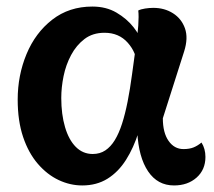

<svg xmlns="http://www.w3.org/2000/svg" viewBox="-20 -551 654 586"><path d="M231 15Q194 15 159 -1.5Q124 -18 95.5 -51Q67 -84 50.5 -133Q34 -182 34 -247Q34 -321 61 -386Q88 -451 139.5 -491Q191 -531 262 -531Q304 -531 335.5 -512.5Q367 -494 387.5 -468Q408 -442 415 -417L398 -352Q397 -390 370 -420.5Q343 -451 299 -451Q263 -451 238 -432Q213 -413 197 -383Q181 -353 174 -318.5Q167 -284 167 -252Q167 -202 178.5 -163Q190 -124 211.5 -102.5Q233 -81 263 -81Q285 -81 301.5 -92Q318 -103 330.5 -123.5Q343 -144 352.5 -173.5Q362 -203 369.5 -241Q377 -279 383 -324L395 -412Q400 -444 402 -473Q404 -502 402 -519Q410 -523 423 -525Q436 -527 448 -527Q482 -527 508 -510.5Q534 -494 544.5 -464.5Q555 -435 542 -394L477 -190Q477 -146 494.5 -121Q512 -96 540 -96Q558 -96 570.5 -101Q583 -106 595 -116Q607 -97 607 -72Q607 -33 580 -9Q553 15 511 15Q461 15 432 -28Q403 -71 399 -148H403Q388 -100 364.5 -63Q341 -26 308 -5.5Q275 15 231 15Z"/></svg>

Font: Arima Thin
Style: Bold
Weight: 700
Version: Version 1.100